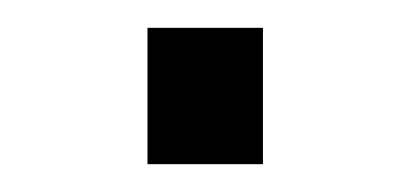

<svg xmlns="http://www.w3.org/2000/svg" viewBox="-20 -118 295 138"><path d="M86 0V-98H169V0Z"/></svg>

Font: Oxanium Light
Style: Regular
Weight: 300
Designer: Severin Meyer
Version: Version 1.000